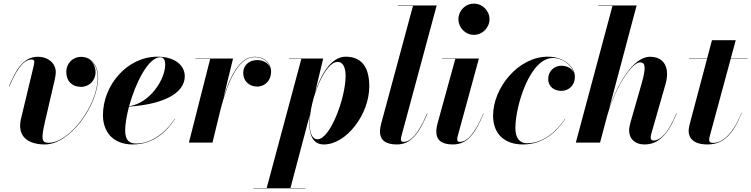

<svg xmlns="http://www.w3.org/2000/svg" viewBox="-20 -780 4108 1050"><path d="M227.5 -121 278.5 -340.5C281.5 -354.5 285 -371.5 285 -386C285 -431.5 246 -469.5 186.5 -469.5C105.5 -469.5 64 -392 29 -307L31 -306.5C81 -427.5 121 -454.5 153 -454.5C162.5 -454.5 167.5 -450 167.5 -441.5C167.5 -436.5 165.5 -427 164.5 -421L95 -131C72.5 -37 129 10 225.5 10C363.5 10 516.5 -204 516.5 -356.5C516.5 -420 481.5 -469 423.5 -469C376.5 -469 342.5 -432.5 342.5 -387C342.5 -337 373.5 -305 423.5 -305C467.5 -305 502.5 -340 502.5 -384.5C502.5 -417 487.5 -444 463.5 -458C496 -441 514.5 -402.5 514.5 -356.5C514.5 -204 360.5 1 246 1C204 1 205.5 -25.5 227.5 -121Z M664.5 -67C664.5 -101.5 672.5 -148 685.5 -197C869 -209 990.5 -268 990.5 -363C990.5 -423 935.5 -470 841 -470C675.5 -470 543 -314.5 543 -150C543 -60 597.5 10 706 10C817.5 10 890.5 -58.5 937 -129.5L935.5 -130C878 -44.5 801.5 5 725 5C688.5 5 664.5 -11 664.5 -67ZM856.5 -467C877.5 -467 883.5 -447.5 883.5 -427C883.5 -346.5 801 -216 686 -199C720.5 -325 790.5 -467 856.5 -467Z M1129.5 -458 1013 0H1142L1187.5 -187C1219 -305 1274 -467.5 1372.5 -467.5C1416.5 -467.5 1448.5 -444 1458 -409C1448 -436 1419 -451.5 1386.5 -451.5C1342.5 -451.5 1310 -423 1310 -381C1310 -338 1342 -306.5 1386 -306.5C1431.5 -306.5 1462.5 -342 1462.5 -387.5C1462.5 -435.5 1425.5 -469.5 1372.5 -469.5C1288 -469.5 1235 -353.5 1202 -245L1254.5 -460H1048.5V-458Z M1671.5 -110C1671.5 -47.5 1687.5 10 1751 10C1874 10 1999.5 -154.5 1999.5 -307.5C1999.5 -407.5 1962 -470 1870 -470C1791.5 -470 1734.5 -372 1702.5 -273L1703.5 -276.5L1747.5 -460H1561V-458H1628L1438.5 248H1365.5V250H1650V248H1568.5L1674.5 -152.5C1672.5 -136.5 1671.5 -122 1671.5 -110ZM1673.5 -108.5C1673.5 -232 1754.5 -441.5 1826.5 -441.5C1855.5 -441.5 1870 -411.5 1870 -364.5C1870 -244.5 1785.5 -18.5 1717 -18.5C1685 -18.5 1673.5 -56 1673.5 -108.5Z M2317.5 -159 2315.5 -159.5C2261.5 -31.5 2218.5 -4 2186 -4C2176.5 -4 2172.5 -9.5 2172.5 -17.5C2172.5 -22 2173 -27 2174.5 -33L2368 -750H2155.5V-748H2238.5L2065.5 -107.5C2063 -97.5 2058 -79.5 2058 -60C2058 -17.5 2085 10 2149.5 10C2228.5 10 2270.5 -49 2317.5 -159Z M2487 -675C2487 -629.5 2523.5 -589.5 2571.5 -589.5C2619.5 -589.5 2657 -629.5 2657 -675C2657 -720.5 2619.5 -760 2571.5 -760C2523.5 -760 2487 -720.5 2487 -675ZM2625 -159 2623.5 -159.5C2569 -31.5 2527 -4 2493.5 -4C2484 -4 2480.5 -10 2480.5 -18C2480.5 -22.5 2480.5 -27.5 2482.5 -33.5L2599 -460H2397.5V-458H2470L2373.5 -107.5C2370.5 -96.5 2366 -77.5 2366 -60C2366 -17 2391.5 10 2456 10C2537.5 10 2578 -49 2625 -159Z M3071 -129.5 3070 -130.5C3024 -62 2952 3.5 2861.5 3.5C2820 3.5 2798.5 -28.5 2798.5 -79C2798.5 -200.5 2877.5 -463 3004 -463C3055 -463 3105.5 -426 3118.5 -382C3108 -407.5 3078.5 -420.5 3050 -420.5C3009.5 -420.5 2978 -389 2978 -349C2978 -304 3012.5 -283 3050 -283C3091.5 -283 3124 -314.5 3124 -360C3124 -414 3065 -470 2975.5 -470C2814.5 -470 2676.5 -300 2676.5 -147.5C2676.5 -50 2736.5 10 2840 10C2951 10 3024 -59 3071 -129.5Z M3487.5 -318 3429 -114.5C3424 -98 3420.5 -79.5 3420.5 -66.5C3420.5 -21 3452 10 3504 10C3578 10 3631 -38.5 3680.5 -159L3678.5 -159.5C3638 -60 3594.5 -11.5 3554 -11.5C3544 -11.5 3538.5 -16 3538.5 -29C3538.5 -34 3540 -42 3541.5 -47.5L3619.5 -319.5C3644 -405 3616 -469.5 3534.5 -469.5C3441 -469.5 3355.5 -316.5 3311 -184.5L3461.5 -750H3251.5V-748H3329.5L3129 0H3261.5L3301 -148.5C3348.5 -312 3437.5 -439.5 3480.5 -439C3514 -439.5 3511 -400.5 3487.5 -318Z M4036.5 -163 4035 -163.5C3981 -30 3921 1.5 3879 1.5C3865.5 1.5 3858 -3.5 3858 -13.5C3858 -22.5 3860.5 -31.5 3862.5 -39L3976 -458H4068.5V-460H3976.5L4003.5 -560H3873.5L3847 -460H3748.5V-458H3846.5L3757.5 -122.5C3752 -102.5 3746 -79 3746 -63.5C3746 -26.5 3771.5 10 3848.5 10C3938.5 10 3989 -47.5 4036.5 -163Z"/></svg>

Font: Bodoni* 96pt
Style: Bold Italic
Weight: 700
Italic angle: -13°
Version: Version 2.3